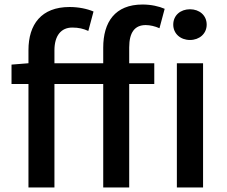

<svg xmlns="http://www.w3.org/2000/svg" viewBox="-20 -830 1004 850"><path d="M437 -550H221V-607C221 -673 251 -708 300 -708C328 -708 349 -703 371 -693L394 -779C366 -791 328 -799 288 -799C163 -799 106 -722 106 -608V-550L31 -544V-458H106V0H221V-458H437V0H552V-458H663V-550H552V-620C552 -687 577 -719 625 -719C644 -719 666 -714 686 -705L709 -791C684 -802 649 -810 611 -810C489 -810 437 -732 437 -619ZM821 -653C863 -653 895 -681 895 -721C895 -762 863 -789 821 -789C779 -789 747 -762 747 -721C747 -681 779 -653 821 -653ZM763 0H879V-550H763Z"/></svg>

Font: Genne Gothic Medium
Style: Regular
Weight: 500
Designer: Ryoko NISHIZUKA (kana & ideographs); Paul D. Hunt (Latin, Greek & Cyrillic); Wenlong ZHANG (bopomofo); Sandoll Communica
Foundry: Adobe Systems Incorporated
Version: Version 1.004;PS 1.004;hotconv 16.6.51;makeotf.lib2.5.65220